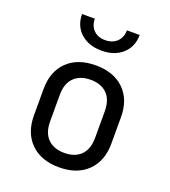

<svg xmlns="http://www.w3.org/2000/svg" viewBox="-143 -889 886 1002"><g transform="rotate(20 300.0 -388.5)"><path d="M300 8Q200 8 142.5 -48.5Q85 -105 85 -202V-348Q85 -446 142.5 -502Q200 -558 300 -558Q400 -558 457.5 -502Q515 -446 515 -349V-202Q515 -105 457.5 -48.5Q400 8 300 8ZM300 -72Q359 -72 392 -105Q425 -138 425 -202V-348Q425 -412 392 -445Q359 -478 300 -478Q242 -478 208.5 -445Q175 -412 175 -348V-202Q175 -138 208.5 -105Q242 -72 300 -72ZM300 -640Q228 -640 184 -680Q140 -720 140 -785H211Q211 -746 235 -722Q259 -698 299 -698Q340 -698 364.5 -722Q389 -746 389 -785H460Q460 -720 416 -680Q372 -640 300 -640Z"/></g></svg>

Font: NKDuy Mono
Style: Regular
Weight: 400
Monospace: yes
Designer: NKDuy
Foundry: NKDuy
Version: Version 2.251; ttfautohint (v1.8.4.7-5d5b)